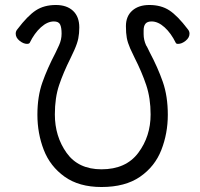

<svg xmlns="http://www.w3.org/2000/svg" viewBox="-20 -734 802 770"><path d="M202 -521 217 -553Q227 -575 227 -599Q227 -624 221 -636Q215 -648 196 -648Q170 -648 144 -624.5Q118 -601 99 -562Q96 -558 89 -558Q74 -558 58.5 -570.5Q43 -583 43 -599Q43 -609 50 -617Q91 -671 124 -692.5Q157 -714 204 -714Q248 -714 273 -690.5Q298 -667 298 -624Q298 -600 294 -580Q290 -560 278 -533L263 -501Q234 -443 217 -392.5Q200 -342 200 -275Q200 -187 247 -121Q294 -55 387 -55Q485 -55 534.5 -121Q584 -187 584 -275Q584 -340 566.5 -392.5Q549 -445 519 -504L502 -540Q492 -563 488.5 -582Q485 -601 485 -629Q485 -669 510.5 -691.5Q536 -714 579 -714Q626 -714 659 -692.5Q692 -671 733 -617Q740 -609 740 -599Q740 -583 724.5 -570.5Q709 -558 694 -558Q687 -558 685 -562Q666 -601 640 -624.5Q614 -648 588 -648Q571 -648 563.5 -639Q556 -630 556 -612V-597Q556 -574 566 -552Q569 -548 572.5 -540.5Q576 -533 580 -525Q613 -463 633 -405.5Q653 -348 653 -273.5Q653 -199 627 -132.5Q601 -66 541.5 -25Q482 16 387 16Q297 16 239 -25.5Q181 -67 155.5 -133Q130 -199 130 -274Q130 -347 150 -403.5Q170 -460 202 -521Z"/></svg>

Font: Moon Stars Kai T
Style: Regular
Weight: 400
Designer: GuiWonder
Version: Version 1.101